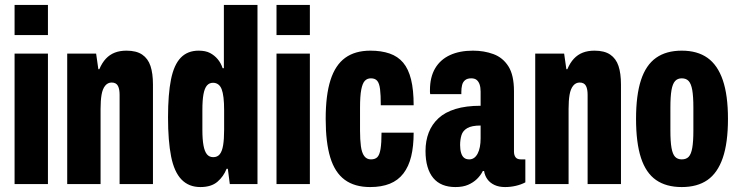

<svg xmlns="http://www.w3.org/2000/svg" viewBox="-20 -745 2990 777"><path d="M39 -603V-725H174V-603ZM39 0V-528H174V0Z M252 0V-528H369L378 -465H382Q393 -491 408.5 -507.5Q424 -524 444.5 -532Q465 -540 492 -540Q532 -540 555.5 -524Q579 -508 589 -478Q599 -448 599 -403V0H464V-361Q464 -372 462.5 -381Q461 -390 457.5 -397Q454 -404 447.5 -407.5Q441 -411 432 -411Q416 -411 405.5 -398Q395 -385 391 -361.5Q387 -338 387 -305V0Z M791 12Q744 12 714.5 -18.5Q685 -49 672.5 -111.5Q660 -174 660 -270Q660 -364 672 -423.5Q684 -483 711.5 -511.5Q739 -540 784 -540Q812 -540 830 -530.5Q848 -521 861 -505.5Q874 -490 881 -469H886V-725H1022V0H910L902 -62H897Q885 -31 860 -9.5Q835 12 791 12ZM843 -109Q860 -109 869.5 -121Q879 -133 883 -157.5Q887 -182 887 -220V-299Q887 -329 884.5 -350Q882 -371 877 -384Q872 -397 863 -403.5Q854 -410 842 -410Q827 -410 817.5 -399Q808 -388 803.5 -364Q799 -340 799 -299V-220Q799 -181 803.5 -156.5Q808 -132 817.5 -120.5Q827 -109 843 -109Z M1099 -603V-725H1234V-603ZM1099 0V-528H1234V0Z M1478 12Q1415 12 1375 -17.5Q1335 -47 1316.5 -108Q1298 -169 1298 -264Q1298 -360 1317.5 -421Q1337 -482 1377 -511Q1417 -540 1479 -540Q1523 -540 1556.5 -528.5Q1590 -517 1611.5 -491.5Q1633 -466 1643.5 -423.5Q1654 -381 1654 -319H1521Q1521 -361 1518 -384.5Q1515 -408 1506.5 -418Q1498 -428 1481 -428Q1466 -428 1456.5 -418Q1447 -408 1442 -382.5Q1437 -357 1437 -309V-216Q1437 -180 1440.5 -153.5Q1444 -127 1454 -113.5Q1464 -100 1481 -100Q1498 -100 1507 -109Q1516 -118 1520 -142Q1524 -166 1524 -208H1654Q1654 -153 1644 -112Q1634 -71 1612.5 -43Q1591 -15 1557.5 -1.5Q1524 12 1478 12Z M1823 12Q1794 12 1771.5 3Q1749 -6 1733.5 -24.5Q1718 -43 1710 -70.5Q1702 -98 1702 -134Q1702 -175 1715 -208.5Q1728 -242 1754.5 -266.5Q1781 -291 1823.5 -304Q1866 -317 1925 -317V-374Q1925 -391 1921 -403Q1917 -415 1909 -421.5Q1901 -428 1887 -428Q1871 -428 1862 -420.5Q1853 -413 1850 -400.5Q1847 -388 1847 -373V-364H1721Q1720 -368 1720 -372Q1720 -376 1720 -380Q1720 -433 1741 -468.5Q1762 -504 1801 -522Q1840 -540 1894 -540Q1939 -540 1977 -526Q2015 -512 2037.5 -476.5Q2060 -441 2060 -376V-132Q2060 -117 2066.5 -108.5Q2073 -100 2088 -100H2106V-7Q2089 2 2067.5 7Q2046 12 2024 12Q1999 12 1981 3.5Q1963 -5 1952.5 -19.5Q1942 -34 1939 -53H1934Q1925 -35 1910 -20.5Q1895 -6 1874 3Q1853 12 1823 12ZM1879 -100Q1890 -100 1898.5 -106Q1907 -112 1913 -123.5Q1919 -135 1922 -150.5Q1925 -166 1925 -185V-237Q1889 -237 1871 -226.5Q1853 -216 1847.5 -198Q1842 -180 1842 -158Q1842 -140 1846 -126.5Q1850 -113 1858 -106.5Q1866 -100 1879 -100Z M2146 0V-528H2263L2272 -465H2276Q2287 -491 2302.5 -507.5Q2318 -524 2338.5 -532Q2359 -540 2386 -540Q2426 -540 2449.5 -524Q2473 -508 2483 -478Q2493 -448 2493 -403V0H2358V-361Q2358 -372 2356.5 -381Q2355 -390 2351.5 -397Q2348 -404 2341.5 -407.5Q2335 -411 2326 -411Q2310 -411 2299.5 -398Q2289 -385 2285 -361.5Q2281 -338 2281 -305V0Z M2739 12Q2676 12 2635 -16.5Q2594 -45 2574 -106Q2554 -167 2554 -264Q2554 -360 2574 -421Q2594 -482 2635 -511Q2676 -540 2739 -540Q2802 -540 2843 -511Q2884 -482 2905 -421Q2926 -360 2926 -264Q2926 -167 2905 -106Q2884 -45 2843 -16.5Q2802 12 2739 12ZM2739 -100Q2757 -100 2767 -110.5Q2777 -121 2781.5 -146.5Q2786 -172 2786 -217V-309Q2786 -355 2781.5 -380.5Q2777 -406 2767 -417Q2757 -428 2739 -428Q2722 -428 2712 -417Q2702 -406 2697.5 -380.5Q2693 -355 2693 -309V-217Q2693 -172 2697.5 -146.5Q2702 -121 2712 -110.5Q2722 -100 2739 -100Z"/></svg>

Font: Archivo ExtraCondensed ExtraBold
Style: Regular
Weight: 800
Width: 2
Designer: Hector Gatti
Foundry: Omnibus-Type
Version: Version 2.001